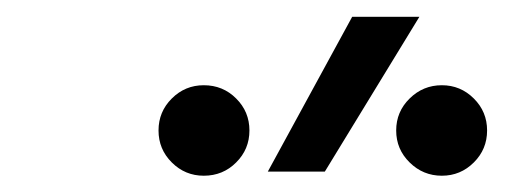

<svg xmlns="http://www.w3.org/2000/svg" viewBox="-20 -815 626 230"><path d="M300.8 -609.4 401.9 -794.9H482.4L369.1 -609.4ZM509.3 -604.5Q486.8 -604.5 470.7 -620.4Q454.6 -636.2 454.6 -658.7Q454.6 -681.2 470.7 -697Q486.8 -712.9 509.3 -712.9Q531.7 -712.9 547.6 -697Q563.5 -681.2 563.5 -658.7Q563.5 -636.2 547.6 -620.4Q531.7 -604.5 509.3 -604.5ZM224.1 -604.5Q201.7 -604.5 185.8 -620.4Q169.9 -636.2 169.9 -658.7Q169.9 -681.2 185.8 -697Q201.7 -712.9 224.1 -712.9Q247.1 -712.9 262.9 -697Q278.8 -681.2 278.8 -658.7Q278.8 -636.2 262.9 -620.4Q247.1 -604.5 224.1 -604.5Z"/></svg>

Font: Cascadia Code PL Light
Style: Italic
Weight: 300
Italic angle: -10°
Monospace: yes
Designer: Aaron Bell
Foundry: Saja Typeworks
Version: Version 2404.023; ttfautohint (v1.8.4)